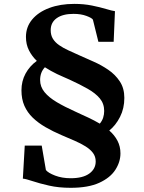

<svg xmlns="http://www.w3.org/2000/svg" viewBox="-20 -842 724 962"><path d="M189 -112.5 210 10Q221.5 24.5 256.2 37.8Q291 51 334 51Q395 51 427.2 27.8Q459.5 4.5 459.5 -33Q459.5 -57.5 445.8 -75.8Q432 -94 408.2 -108.8Q384.5 -123.5 354 -136.8Q323.5 -150 289.5 -164.5Q245 -183.5 208.2 -204.8Q171.5 -226 144.2 -252.2Q117 -278.5 102.2 -312Q87.5 -345.5 87.5 -389.5Q87.5 -435.5 108 -473.2Q128.5 -511 164.5 -537Q140.5 -559.5 125.2 -589.5Q110 -619.5 110 -657Q110 -707 141 -744.2Q172 -781.5 226.8 -802Q281.5 -822.5 352 -822.5Q400.5 -822.5 441 -814.2Q481.5 -806 511.2 -797Q541 -788 556 -786L549.5 -632.5H473L445.5 -743.5Q440.5 -752 413.2 -762.2Q386 -772.5 348 -772.5Q294.5 -772.5 264.2 -751Q234 -729.5 234 -691Q234 -665.5 245.2 -647.5Q256.5 -629.5 276.2 -615.8Q296 -602 322.5 -589.8Q349 -577.5 379.5 -564Q410.5 -550 448.8 -533.2Q487 -516.5 522.2 -492.5Q557.5 -468.5 580.2 -434.2Q603 -400 603 -351.5Q603 -299 581.5 -256.5Q560 -214 527.5 -188Q553.5 -165.5 568.5 -137Q583.5 -108.5 583.5 -73.5Q583.5 -31 558 8.8Q532.5 48.5 477.5 73.8Q422.5 99 334 99Q274 99 225.8 88Q177.5 77 144 65.8Q110.5 54.5 94.5 53L104 -112.5ZM357 -283Q375 -274.5 391 -267.2Q407 -260 422 -253Q437 -246 451.2 -238.5Q465.5 -231 480 -222.5Q491.5 -236 496.8 -252.2Q502 -268.5 502 -286Q502 -322.5 480.2 -348.8Q458.5 -375 419.2 -397.2Q380 -419.5 328.5 -443Q313 -450 297.2 -456.8Q281.5 -463.5 265.8 -471Q250 -478.5 235 -487Q220 -495.5 205 -505Q193 -492.5 187 -476.5Q181 -460.5 181 -441Q181 -407.5 203 -380.5Q225 -353.5 264.8 -330Q304.5 -306.5 357 -283Z"/></svg>

Font: Merriweather 72pt
Style: Bold
Weight: 700
Version: Version 2.100